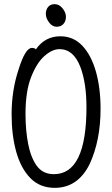

<svg xmlns="http://www.w3.org/2000/svg" viewBox="-20 -888 540 926"><path d="M286 -772.5Q274 -759 253 -759Q232 -759 216.5 -780Q201 -801 201 -821Q201 -841 212 -854.5Q223 -868 244 -868Q265 -868 281.5 -848Q298 -828 298 -807Q298 -786 286 -772.5ZM244 18Q173 18 127 -28.5Q81 -75 58.5 -155Q36 -235 36 -337Q36 -453 70 -554Q102 -657 134 -657Q147 -657 153 -650Q197 -713 271 -713Q334 -713 377 -667.5Q420 -622 442.5 -543Q465 -464 465 -363Q465 -210 412 -96Q355 18 244 18ZM240 -48Q397 -48 397 -371Q397 -487 368 -564Q335 -651 267 -651Q232 -651 194.5 -618Q157 -585 130 -516Q103 -447 103 -339Q103 -259 116 -193Q129 -127 158 -87.5Q187 -48 240 -48Z"/></svg>

Font: Moon Stars Kai HW
Style: Regular
Weight: 400
Designer: GuiWonder
Version: Version 1.101